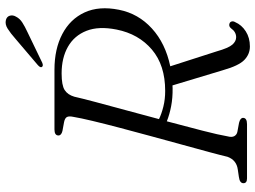

<svg xmlns="http://www.w3.org/2000/svg" viewBox="-135 -783 928 698"><g transform="rotate(-90 329.0 -434.0)"><path d="M597.5 -43Q587.5 -19.5 564 -4.5Q540.5 10.5 509 10.5Q481 10.5 460 -9.8Q439 -30 422.5 -88.5L367.5 -271Q362.5 -270.5 357.5 -270.5Q322 -270 292 -275.8Q262 -281.5 237 -291.5Q218 -221 202.8 -161.2Q187.5 -101.5 182.5 -71.5Q178 -55 183.2 -46Q188.5 -37 199 -35L231.5 -29Q249.5 -24.5 249.5 -14.5Q249.5 0 226.5 0H29.5Q12 0 12 -13Q12 -26.5 34.5 -29.5L61.5 -33.5Q96 -38 108 -71Q113.5 -94.5 125.2 -137.8Q137 -181 152 -235.8Q167 -290.5 183 -349.2Q199 -408 213.5 -463Q228 -518 238.5 -562Q249 -606 253 -630.5Q256.5 -646.5 252.8 -654.2Q249 -662 234.5 -665L202 -671Q185.5 -675 185.5 -685.5Q185.5 -700 207.5 -700H424.5Q500 -700 554.2 -671.5Q608.5 -643 632.8 -590.5Q657 -538 642.5 -465.5Q628.5 -395 574.5 -345.8Q520.5 -296.5 437 -279L491 -111Q503.5 -67 515.8 -53.2Q528 -39.5 542.5 -39.5Q562 -39.5 575 -58Q582.5 -67.5 593 -63.5Q598.5 -61.5 600 -55.5Q601.5 -49.5 597.5 -43ZM326.5 -628Q320.5 -601 307.5 -552.2Q294.5 -503.5 278 -442.8Q261.5 -382 245 -320Q264.5 -310.5 290.8 -304Q317 -297.5 347.5 -297.5Q441 -297.5 497.8 -345.8Q554.5 -394 570.5 -474Q583.5 -539 566 -583.5Q548.5 -628 508 -651Q467.5 -674 411 -674Q368 -674 350.8 -663Q333.5 -652 326.5 -628ZM536 -841Q557.5 -860 573.8 -870.2Q590 -880.5 605.5 -876.5Q618 -873 621 -862Q624 -851 617.5 -840Q610.5 -826 596 -816.8Q581.5 -807.5 562 -798.5L450 -744.5Q438 -739.5 434.5 -746Q432.5 -749.5 435.2 -753.5Q438 -757.5 442 -761Z"/></g></svg>

Font: Fraunces 9pt S000 Light
Style: Italic
Weight: 300
Italic angle: -16°
Version: Version 1.000; ttfautohint (v1.8.3)